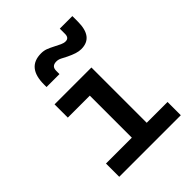

<svg xmlns="http://www.w3.org/2000/svg" viewBox="-220 -905 1025 1025"><g transform="rotate(-45 293.0 -392.0)"><path d="M271 0V-497.1H383.3V0ZM75.7 0V-100.1H280.8V0ZM373.5 0V-100.1H540.5V0ZM105 -417.5V-517.6H383.3V-417.5ZM140.1 -613.3V-632.8Q140.1 -761.2 246.6 -761.2Q267.1 -761.2 283.9 -754.9Q300.8 -748.5 320.3 -738.3Q341.8 -727.1 356.7 -720.2Q371.6 -713.4 384.3 -713.4Q410.6 -713.4 410.6 -744.1V-783.7H505.4V-742.2Q505.4 -683.6 482.9 -654.3Q460.4 -625 414.6 -625Q397.9 -625 377.9 -631.3Q357.9 -637.7 334 -649.4Q317.9 -657.7 303.2 -665.3Q288.6 -672.9 273.9 -672.9Q255.9 -672.9 246.8 -664.3Q237.8 -655.8 237.8 -636.7V-613.3Z"/></g></svg>

Font: Cascadia Mono Medium
Style: Regular
Weight: 500
Monospace: yes
Designer: Aaron Bell
Foundry: Saja Typeworks
Version: Version 2407.024